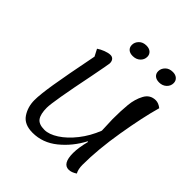

<svg xmlns="http://www.w3.org/2000/svg" viewBox="-255 -1112 1305 1305"><g transform="rotate(45 397.0 -459.5)"><path d="M561 -76Q561 -127 580 -201L575 -202Q525 -107 445.5 -42.5Q366 22 269 22Q189 22 155 -28.5Q121 -79 121 -145Q121 -197 138.5 -306Q156 -415 201 -642L175 -692Q195 -706 222.5 -716.5Q250 -727 270 -727Q287 -727 297 -715.5Q307 -704 307 -683Q307 -675 280 -536Q217 -226 217 -167Q217 -107 237 -78Q257 -49 312 -49Q356 -49 409.5 -83.5Q463 -118 512 -180Q561 -242 592 -321L591 -350Q588 -413 588 -429Q588 -509 594 -570Q600 -631 626 -679Q652 -727 706 -727Q732 -727 760 -705Q725 -582 694 -396.5Q663 -211 663 -64Q663 -22 678 5Q647 26 620 26Q561 26 561 -76ZM324 -878Q324 -904 344 -924.5Q364 -945 398 -945Q425 -945 440.5 -931Q456 -917 456 -895Q456 -867 435 -847.5Q414 -828 381 -828Q354 -828 339 -841.5Q324 -855 324 -878ZM577 -878Q577 -904 597 -924.5Q617 -945 652 -945Q678 -945 693.5 -931Q709 -917 709 -895Q709 -867 688 -847.5Q667 -828 635 -828Q608 -828 592.5 -841.5Q577 -855 577 -878Z"/></g></svg>

Font: Lemonada Light
Style: Regular
Weight: 300
Designer: Mohamed Gaber (Arabic) Eduardo Tunni (Latin)
Foundry: Kief Type Foundry
Version: Version 3.006